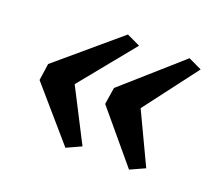

<svg xmlns="http://www.w3.org/2000/svg" viewBox="-93 -692 891 781"><g transform="rotate(20 352.0 -302.0)"><path d="M337.5 -562.5 395.5 -535 203 -298.5 319.5 -71.5 256 -42.5 63 -265.5 73.5 -338.5ZM606 -557.5 664 -530 488.5 -298.5 593.5 -76.5 529.5 -47.5 347 -265.5 358.5 -338.5Z"/></g></svg>

Font: Merriweather
Style: Bold Italic
Weight: 700
Italic angle: -7.8°
Version: Version 2.101